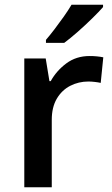

<svg xmlns="http://www.w3.org/2000/svg" viewBox="-20 -786 472 806"><path d="M356 -550.8Q387.2 -550.8 413.6 -545.4L402.8 -438Q392.6 -440.4 377.7 -442.1Q362.8 -443.8 351.1 -443.8Q310.1 -443.8 274.9 -425.8Q239.7 -407.7 218.5 -371.8Q197.3 -335.9 197.3 -282.7V0H82V-540.5H171.9L187.5 -445.3H192.9Q216.8 -488.8 258.3 -519.8Q299.8 -550.8 356 -550.8ZM412.6 -766.1V-756.3Q396.5 -737.8 367.4 -709.2Q338.4 -680.7 306.2 -652.3Q273.9 -624 249.5 -606H172.9V-618.7Q188.5 -636.7 208.5 -662.8Q228.5 -689 247.8 -716.3Q267.1 -743.7 280.3 -766.1Z"/></svg>

Font: Open Sans SemiBold
Style: Regular
Weight: 600
Designer: Monotype Design Team
Foundry: Monotype Imaging Inc.
Version: Version 3.003; ttfautohint (v1.8.4)